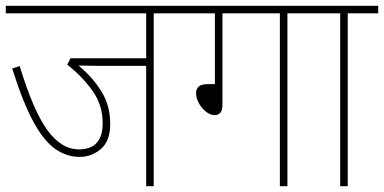

<svg xmlns="http://www.w3.org/2000/svg" viewBox="-20 -642 1324 662"><path d="M510 -596V0H484V-415H315Q299 -415 282.5 -415.5Q266 -416 251 -416Q301 -374 330.5 -325.5Q360 -277 360 -215Q360 -155 327.5 -128Q295 -101 255 -101Q210 -101 171 -128Q132 -155 95.5 -221.5Q59 -288 22 -406L48 -414Q94 -262 142.5 -194.5Q191 -127 252 -127Q334 -127 334 -217Q334 -280 299 -329Q264 -378 212 -419L223 -441H484V-596H0V-622H616V-596Z M747 -596V-281Q747 -261 739.5 -253Q732 -245 721 -245Q705 -245 690 -257Q675 -269 665.5 -286.5Q656 -304 656 -321Q656 -335 665 -343.5Q674 -352 698 -352H721V-596H602V-622H1076V-596H971V0H945V-596Z M1179 -596V0H1153V-596H1062V-622H1284V-596Z"/></svg>

Font: Noto Sans Devanagari UI SemiCondensed Thin
Style: Regular
Weight: 100
Width: 4
Designer: Jelle Bosma - Monotype Design Team
Foundry: Monotype Imaging Inc.
Version: Version 2.004